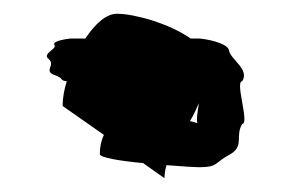

<svg xmlns="http://www.w3.org/2000/svg" viewBox="-20 -550 418 279"><path d="M51 -464C61 -455 43 -447 59 -441C74 -436 66 -433 77 -432C73 -419 71 -407 71 -396L131 -354C127 -346 125 -336 125 -326C125 -321 155 -316 188 -313L219 -291C219 -297 220 -304 222 -310C246 -308 265 -307 269 -307C297 -307 291 -313 313 -325C336 -337 321 -352 332 -370C343 -370 321 -432 332 -432C343 -449 315 -464 313 -476C312 -488 276 -494 269 -494H257C226 -516 175 -530 150 -530C134 -530 118 -515 104 -494H82C82 -494 55 -491 59 -485C64 -479 40 -472 51 -464ZM256 -374C261 -382 265 -391 269 -400C267 -387 265 -375 267 -371C264 -372 261 -373 256 -374Z"/></svg>

Font: bitstorm
Style: exext
Weight: 400
Version: Version 0.2